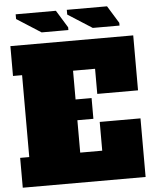

<svg xmlns="http://www.w3.org/2000/svg" viewBox="-62 -1000 836 1051"><g transform="rotate(-5 356.5 -474.5)"><path d="M20 0V-164H70V-614H20V-778H695V-476H471V-614H350V-456H438V-342H350V-164H471V-322H695V0ZM197 -838 64 -923V-949H285L344 -853V-838ZM478 -838 345 -923V-949H566L625 -853V-838Z"/></g></svg>

Font: Alfa Slab One
Style: Regular
Weight: 400
Designer: JM Sole
Foundry: JM Sole
Version: Version 2.000